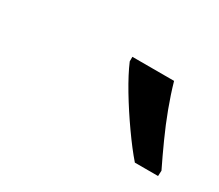

<svg xmlns="http://www.w3.org/2000/svg" viewBox="-48 -855 387 339"><g transform="rotate(30 145.5 -686.0)"><path d="M243.2 -606Q227.1 -624.5 207.8 -651.9Q188.5 -679.2 171.6 -707.3Q154.8 -735.4 146 -756.3V-765.6H231Q237.8 -741.7 247.3 -716.3Q256.8 -690.9 268.1 -666Q279.3 -641.1 291 -617.2L290.5 -606Z"/></g></svg>

Font: Open Sans SemiCondensed
Style: Italic
Weight: 400
Width: 4
Italic angle: -12°
Designer: Monotype Design Team
Foundry: Monotype Imaging Inc.
Version: Version 3.000